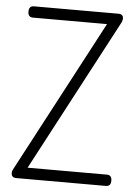

<svg xmlns="http://www.w3.org/2000/svg" viewBox="-53 -772 579 813"><g transform="rotate(5 237.0 -365.5)"><path d="M432 -692 91 -48H428Q449 -48 449 -24Q449 0 428 0H47Q26 0 26 -20Q26 -29 31 -37L373 -683H58Q37 -683 37 -707Q37 -731 58 -731H417Q438 -731 438 -713Q438 -702 432 -692Z"/></g></svg>

Font: Dosis
Style: Light
Weight: 300
Designer: Edgar Tolentino, Pablo Impallari, Igino Marini
Foundry: Edgar Tolentino, Pablo Impallari, Igino Marini
Version: Version 1.007